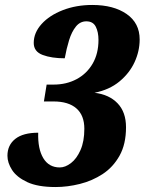

<svg xmlns="http://www.w3.org/2000/svg" viewBox="-20 -744 583 774"><path d="M204 10Q132 10 89.5 -10Q47 -30 28.5 -59Q10 -88 10 -116Q10 -159 41.5 -184Q73 -209 134 -209Q132 -144 154.5 -106.5Q177 -69 221 -69Q243 -69 266 -86.5Q289 -104 304.5 -139Q320 -174 320 -225Q320 -279 288 -307Q256 -335 196 -335H157L168 -403H196Q248 -403 289 -425Q330 -447 353.5 -487.5Q377 -528 377 -583Q377 -615 366 -636.5Q355 -658 328 -658Q303 -658 286 -637Q269 -616 258.5 -582Q248 -548 241 -509Q188 -509 152 -522.5Q116 -536 116 -571Q116 -612 147.5 -647Q179 -682 233 -703Q287 -724 352 -724Q438 -724 490.5 -687.5Q543 -651 543 -585Q543 -538 522.5 -493.5Q502 -449 461.5 -415.5Q421 -382 361 -370Q420 -363 454 -327.5Q488 -292 488 -231Q488 -163 462 -116.5Q436 -70 394 -42.5Q352 -15 302 -2.5Q252 10 204 10Z"/></svg>

Font: Noto Serif Tamil Condensed Black
Style: Italic
Weight: 900
Width: 3
Italic angle: -12°
Designer: Indian Type Foundry, Tom Grace, and the Monotype Design Team
Foundry: Monotype Imaging Inc.
Version: Version 2.003; ttfautohint (v1.8.4.7-5d5b)